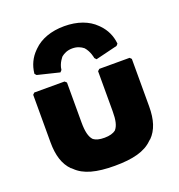

<svg xmlns="http://www.w3.org/2000/svg" viewBox="-147 -935 1006 1079"><g transform="rotate(-20 356.0 -395.5)"><path d="M258 -587V-588C262 -627 290 -657 290 -657C305 -669 326 -680 356 -680C385 -680 406 -670 422 -657C448 -628 454 -588 454 -588V-587L464 -576L595 -608L604 -618V-621C599 -667 580 -707 549 -739L541 -747C499 -789 435 -813 356 -813C277 -813 213 -789 171 -747L164 -740C133 -709 113 -668 108 -621V-618L117 -608L248 -576ZM356 22C465 22 538 3 584 -43L592 -50H593C633 -90 651 -147 651 -226V-510L641 -520H460L449 -510V-271C449 -218 442 -185 423 -164C409 -153 386 -146 356 -146C326 -146 305 -151 289 -164C271 -184 263 -218 263 -271V-510L252 -520H71L61 -510V-226C61 -148 79 -90 119 -50H120L128 -43C174 3 247 22 356 22Z"/></g></svg>

Font: Hussar Woodtype
Style: Ultra
Weight: 900
Foundry: Cannot Into Space Fonts
Version: Version 1.07